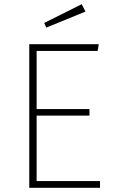

<svg xmlns="http://www.w3.org/2000/svg" viewBox="-20 -892 536 912"><path d="M368 -872 386 -837 200 -761 190 -783ZM449 -682 444 -650H154V-374H405V-343H154V-32H455V0H119V-682Z"/></svg>

Font: Fira Sans UltraLight
Style: Regular
Weight: 200
Designer: Carrois Corporate & Edenspiekermann AG
Foundry: Carrois Corporate GbR & Edenspiekermann AG
Version: Version 4.106;PS 004.106;hotconv 1.0.70;makeotf.lib2.5.58329